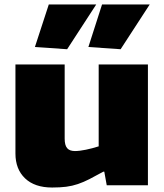

<svg xmlns="http://www.w3.org/2000/svg" viewBox="-20 -828 734 858"><path d="M213 10Q135 10 92 -31Q49 -72 49 -142V-540H269V-208Q269 -179 280 -166Q291 -153 315 -153Q335 -153 364 -159Q393 -165 421 -174V-540H641V0H457L446 -61H442Q406 -41 379.5 -27.5Q353 -14 328 -5.5Q303 3 276 6.5Q249 10 213 10ZM136 -618 198 -808H410L280 -608ZM375 -618 436 -808H649L519 -608Z"/></svg>

Font: Encode Sans Normal
Style: Black
Weight: 900
Designer: Pablo Impallari, Andres Torresi
Foundry: Pablo Impallari, Andres Torresi
Version: Version 1.000; ttfautohint (v1.00) -l 8 -r 50 -G 200 -x 14 -